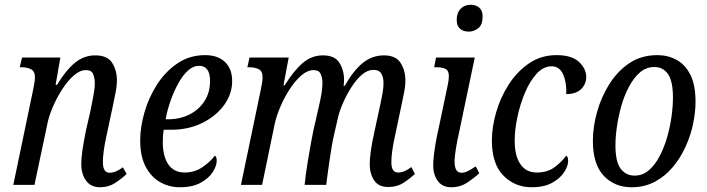

<svg xmlns="http://www.w3.org/2000/svg" viewBox="-20 -778 2974 808"><path d="M401 10Q362 10 342 -18Q322 -46 322 -87Q322 -111 326.5 -143Q331 -175 341 -226L359 -304Q362 -318 366.5 -340.5Q371 -363 375 -386.5Q379 -410 379 -428Q379 -447 372.5 -465Q366 -483 342 -483Q316 -483 290 -460Q264 -437 241 -401Q218 -365 201.5 -326Q185 -287 179 -255L125 0H36L120 -403Q127 -435 127 -453Q127 -478 110.5 -486.5Q94 -495 70 -495H63L73 -536H234L214 -421H220Q257 -482 295 -513.5Q333 -545 381 -545Q432 -545 452 -513.5Q472 -482 472 -440Q472 -414 465 -382Q458 -350 453 -323L428 -206Q421 -175 417 -146Q413 -117 413 -96Q413 -51 441 -51Q467 -51 497 -74L513 -46Q492 -26 464.5 -8Q437 10 401 10Z M737 10Q691 10 653 -12Q615 -34 592.5 -77.5Q570 -121 570 -187Q570 -243 588 -305.5Q606 -368 641 -422.5Q676 -477 727 -511.5Q778 -546 843 -546Q897 -546 927 -517Q957 -488 957 -437Q957 -383 923.5 -336.5Q890 -290 832 -261Q774 -232 701 -232H669Q667 -221 666 -206.5Q665 -192 665 -181Q665 -120 688.5 -86Q712 -52 757 -52Q799 -52 832 -74.5Q865 -97 884 -123Q892 -119 892 -102Q892 -80 875.5 -54Q859 -28 824.5 -9Q790 10 737 10ZM687 -276Q737 -276 777 -296Q817 -316 840.5 -352.5Q864 -389 864 -437Q864 -501 818 -501Q793 -501 771 -481Q749 -461 730.5 -427.5Q712 -394 698 -354.5Q684 -315 677 -276Z M1614 9Q1573 9 1554.5 -19Q1536 -47 1536 -87Q1536 -110 1540.5 -142.5Q1545 -175 1556 -225L1573 -304Q1576 -318 1581 -340.5Q1586 -363 1590 -386.5Q1594 -410 1594 -428Q1594 -451 1585 -467.5Q1576 -484 1551 -484Q1527 -484 1503.5 -464Q1480 -444 1459.5 -412Q1439 -380 1423 -343.5Q1407 -307 1400 -273L1385 -207Q1381 -191 1376 -162Q1371 -133 1366.5 -100.5Q1362 -68 1358 -40.5Q1354 -13 1353 0H1262Q1263 -13 1266.5 -40Q1270 -67 1275.5 -100.5Q1281 -134 1287 -167Q1293 -200 1298 -225L1316 -304Q1318 -315 1323.5 -337.5Q1329 -360 1333 -385Q1337 -410 1337 -430Q1337 -448 1330 -465.5Q1323 -483 1300 -483Q1274 -483 1248 -460.5Q1222 -438 1199 -402.5Q1176 -367 1159.5 -328Q1143 -289 1136 -256L1083 0H994L1078 -403Q1085 -436 1085 -453Q1085 -479 1068.5 -487Q1052 -495 1028 -495H1021L1030 -536H1195L1173 -419H1178Q1216 -480 1253.5 -512.5Q1291 -545 1339 -545Q1389 -545 1408.5 -513.5Q1428 -482 1428 -441Q1428 -430 1426 -417H1431Q1467 -481 1506.5 -513Q1546 -545 1596 -545Q1646 -545 1666 -513Q1686 -481 1686 -440Q1686 -413 1679 -381.5Q1672 -350 1667 -323L1642 -205Q1635 -174 1631 -145.5Q1627 -117 1627 -95Q1627 -52 1655 -52Q1682 -52 1711 -75L1726 -46Q1706 -27 1678.5 -9Q1651 9 1614 9Z M1953 -645Q1930 -645 1916 -657Q1902 -669 1902 -694Q1902 -724 1918.5 -741Q1935 -758 1961 -758Q1982 -758 1996.5 -746Q2011 -734 2011 -709Q2011 -673 1992.5 -659Q1974 -645 1953 -645ZM1879 10Q1841 10 1822 -17Q1803 -44 1803 -81Q1803 -101 1806.5 -129.5Q1810 -158 1815.5 -188Q1821 -218 1827 -243L1864 -419Q1869 -443 1869 -457Q1869 -481 1855 -488Q1841 -495 1818 -495H1807L1815 -536H1978L1911 -216Q1905 -191 1899 -155Q1893 -119 1893 -98Q1893 -51 1922 -51Q1935 -51 1950 -58.5Q1965 -66 1982 -78L1997 -49Q1977 -30 1947 -10Q1917 10 1879 10Z M2217 10Q2147 10 2098.5 -39Q2050 -88 2050 -187Q2050 -243 2068 -305.5Q2086 -368 2121 -422.5Q2156 -477 2206.5 -511.5Q2257 -546 2322 -546Q2386 -546 2416.5 -517.5Q2447 -489 2447 -454Q2447 -424 2425.5 -403Q2404 -382 2363 -382Q2365 -430 2350 -464.5Q2335 -499 2301 -499Q2267 -499 2238.5 -468Q2210 -437 2189.5 -388.5Q2169 -340 2157.5 -286Q2146 -232 2146 -186Q2146 -122 2170 -87Q2194 -52 2239 -52Q2284 -52 2314 -74.5Q2344 -97 2363 -123Q2371 -118 2371 -101Q2371 -80 2354.5 -54Q2338 -28 2304 -9Q2270 10 2217 10Z M2638 10Q2566 10 2520.5 -38.5Q2475 -87 2475 -186Q2475 -242 2492 -304.5Q2509 -367 2543 -422Q2577 -477 2627.5 -511.5Q2678 -546 2747 -546Q2791 -546 2827.5 -526Q2864 -506 2885.5 -463Q2907 -420 2907 -350Q2907 -307 2897 -258Q2887 -209 2865.5 -161.5Q2844 -114 2812 -75.5Q2780 -37 2736.5 -13.5Q2693 10 2638 10ZM2650 -39Q2684 -39 2710 -61Q2736 -83 2755.5 -120Q2775 -157 2787.5 -200.5Q2800 -244 2806 -287.5Q2812 -331 2812 -367Q2812 -437 2791 -466.5Q2770 -496 2734 -496Q2700 -496 2674 -474Q2648 -452 2628 -415Q2608 -378 2595.5 -334.5Q2583 -291 2576.5 -247Q2570 -203 2570 -166Q2570 -97 2592 -68Q2614 -39 2650 -39Z"/></svg>

Font: Noto Serif Condensed
Style: Italic
Weight: 400
Width: 3
Italic angle: -12°
Designer: Monotype Design Team
Foundry: Monotype Imaging Inc.
Version: Version 2.014; ttfautohint (v1.8.4.7-5d5b)